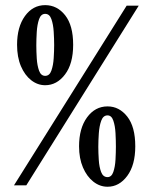

<svg xmlns="http://www.w3.org/2000/svg" viewBox="-20 -722 593 748"><path d="M156 -390Q126.5 -390 101.5 -409.5Q76.5 -429 61.5 -464.2Q46.5 -499.5 46.5 -547.5Q46.5 -617 77.2 -659.5Q108 -702 156 -702Q202.5 -702 233.8 -662.5Q265 -623 265 -547.5Q265 -473.5 233.2 -431.8Q201.5 -390 156 -390ZM399 5.5Q369 5.5 343.8 -14.2Q318.5 -34 303.2 -69.5Q288 -105 288 -152Q288 -222 319.2 -264.8Q350.5 -307.5 399 -307.5Q444.5 -307.5 475.8 -267.8Q507 -228 507 -152Q507 -79 475.8 -36.8Q444.5 5.5 399 5.5ZM399 -32Q414.5 -32 421.5 -52.2Q428.5 -72.5 430 -100.5Q431.5 -128.5 431.5 -151Q431.5 -175 430 -203.2Q428.5 -231.5 421.5 -252Q414.5 -272.5 399 -272.5Q382 -272.5 374.5 -252Q367 -231.5 365 -202.8Q363 -174 363 -150Q363 -127 364.8 -99.2Q366.5 -71.5 374 -51.8Q381.5 -32 399 -32ZM156 -426.5Q173 -426.5 180.2 -447Q187.5 -467.5 189.2 -495.5Q191 -523.5 191 -546.5Q191 -570 189.2 -598.5Q187.5 -627 180.2 -647.5Q173 -668 156 -668Q139.5 -668 132.2 -647.2Q125 -626.5 123.2 -597.8Q121.5 -569 121.5 -545.5Q121.5 -522 123.2 -494.2Q125 -466.5 132.2 -446.5Q139.5 -426.5 156 -426.5ZM34.5 0 473.5 -700H520.5L82.5 0Z"/></svg>

Font: Imbue Thin 10pt
Style: Bold
Weight: 700
Version: Version 1.102